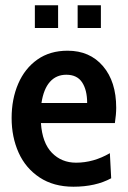

<svg xmlns="http://www.w3.org/2000/svg" viewBox="-20 -697 483 727"><path d="M415 -231H135Q140 -156 176.5 -118.5Q213 -81 268 -81Q334 -81 396 -117L401 -22Q342 10 258 10Q183 10 130 -25Q77 -60 50.5 -119Q24 -178 24 -250Q24 -322 49 -380Q74 -438 121.5 -471.5Q169 -505 236 -505Q320 -505 370 -446.5Q420 -388 420 -289Q420 -264 415 -231ZM310 -307Q310 -356 291 -385Q272 -414 231 -414Q193 -414 169 -387Q145 -360 137 -307ZM112 -677H200V-591H112ZM274 -677H362V-591H274Z"/></svg>

Font: Cabin Condensed SemiBold
Style: Regular
Weight: 600
Width: 3
Designer: Pablo Impallari
Foundry: Pablo Impallari. http://www.impallari.com Igino Marini. http://www.ikern.com
Version: Version 2.001